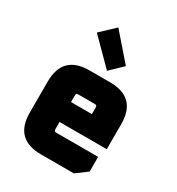

<svg xmlns="http://www.w3.org/2000/svg" viewBox="-192 -934 970 1053"><g transform="rotate(30 293.0 -407.5)"><path d="M60 -168V-364Q60 -532 228 -532H358Q526 -532 526 -364V-205H227V-158Q227 -145 240 -145H506V-52L436 0H228Q60 0 60 -168ZM227 -331H359V-374Q359 -387 346 -387H240Q227 -387 227 -374ZM159 -732 247 -815 389 -652 312 -578Z"/></g></svg>

Font: Oxanium ExtraLight ExtraBold
Style: Regular
Weight: 800
Version: Version 2.000